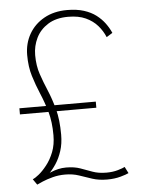

<svg xmlns="http://www.w3.org/2000/svg" viewBox="-54 -789 638 845"><g transform="rotate(-5 265.5 -367.0)"><path d="M27.5 -306V-333H365V-306ZM437.5 -611.5Q426 -639.5 405.5 -663Q385 -686.5 353.5 -701Q322 -715.5 276 -715.5Q222.5 -715.5 187 -693.2Q151.5 -671 134.2 -635.5Q117 -600 117 -560Q117 -513 129.8 -475.5Q142.5 -438 158.8 -399.8Q175 -361.5 187.8 -314.5Q200.5 -267.5 200.5 -201.5Q200.5 -162 190.2 -130.2Q180 -98.5 164 -74.2Q148 -50 130.5 -32.8Q113 -15.5 98.5 -5.2Q84 5 76.5 8.5L59 -16.5Q69 -20.5 86.2 -34.2Q103.5 -48 122.2 -71.8Q141 -95.5 153.8 -128Q166.5 -160.5 166.5 -202Q166.5 -261 153.8 -305.5Q141 -350 124.2 -389.2Q107.5 -428.5 94.8 -469.8Q82 -511 82 -563.5Q82 -614.5 105.5 -655.8Q129 -697 172.2 -721.2Q215.5 -745.5 274 -745.5Q316.5 -745.5 348 -735.5Q379.5 -725.5 401.8 -708.5Q424 -691.5 439.2 -670.8Q454.5 -650 464 -628ZM481 -7Q471.5 -2 445 5.5Q418.5 13 385 13Q348.5 13 319.8 3.5Q291 -6 263.5 -15.5Q236 -25 202 -25Q173 -25 146.8 -18Q120.5 -11 102 -3Q83.5 5 76.5 8.5L81.5 -8.5Q86 -10.5 94.8 -16Q103.5 -21.5 115.5 -28.2Q127.5 -35 142.2 -41.2Q157 -47.5 174 -51.5Q191 -55.5 209 -55.5Q245.5 -55.5 271.8 -46Q298 -36.5 324 -27Q350 -17.5 385 -17.5Q413 -17.5 435.8 -24.2Q458.5 -31 466.5 -35.5Z"/></g></svg>

Font: Epilogue ExtraLight
Style: Regular
Weight: 250
Designer: Tyler Finck
Foundry: Etcetera Type Co
Version: Version 2.112